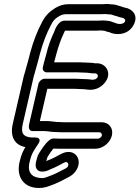

<svg xmlns="http://www.w3.org/2000/svg" viewBox="-20 -699 696 958"><path d="M273.8 -90C253 -90 238 -95 211.9 -95H178.9L216.1 -256H348.1C361.7 -256 381.3 -254 397.6 -254C404.8 -254 416.6 -251 432 -251C448.6 -251 471.5 -256.5 491.6 -274.4C548.3 -325.3 511.6 -388.8 456.1 -383C452 -383.3 441.2 -386 427.1 -386C414.7 -386 396.6 -388 378.6 -388H250.1C254.1 -401.3 258 -415.8 261.4 -430.4C271.2 -466 282.1 -498.8 296.2 -528.2C299.5 -535.2 301.3 -540 304.2 -546H461.1C469 -546 475.2 -546.2 481.9 -547H485.9L502.1 -545.2C506.3 -544.7 511.7 -540.3 525.8 -538.2C554.2 -523.3 616 -521 645 -571.6C675.2 -624.3 637 -655.9 604.1 -660.7C595 -662.1 587.1 -666.9 579.2 -668.5C566.3 -671.2 556.4 -677 542.3 -677C539 -677 534.5 -677.3 530.9 -677.8C513.1 -680.6 501.5 -678 491.5 -678H319.5C297.7 -678 275.5 -671.2 254.3 -658.2C226.8 -641 206.4 -620.9 190 -589.1C165.7 -543.9 145.8 -491.7 130.3 -434.5C122.8 -401.8 112.8 -370.2 103.5 -335.5L102.8 -332.7C102.6 -332.3 100.1 -325.2 99.3 -322L43.7 -81C29.5 -19.4 51.3 24.6 106.5 34.9C96.4 52 86.4 72.5 79.9 100.2C58.9 173.4 89.9 228.2 154.9 237.8C184.9 241.2 204 237.5 228.6 228.2C260.8 216.9 283.3 205.5 313.1 189.4L327 182.3C344.7 172.4 357.7 158.3 365.7 141.4C391.1 87.7 345.7 36.3 283.8 69.7L270.3 76.7C254.5 85.4 252.3 86.8 239.8 92.5L223.5 99.3C219.2 101.2 219.8 101.3 210.8 104.6C210.9 104.2 211.1 103.5 211.2 103C212.6 97.1 215.8 86.9 217.4 83.4C226.9 68.9 237.1 53 246.7 42.4C254 42.7 263.2 43 271.1 43H457.1C492.7 43 529.9 13.2 538.3 -23C546.7 -59.2 523.3 -89 487.5 -89H301.5C292.2 -89 283.1 -90 273.8 -90ZM472.6 -596H302.6C266.9 -596 251.6 -542.5 250.3 -539.8C234.3 -506.6 220.3 -469.2 211.5 -431C207.8 -415.1 202 -398.6 198.2 -382L193.8 -363C190.3 -347.9 202.3 -338 213 -338H367C381.2 -338 399 -336 415.6 -336C421.9 -336 431.2 -333 445.9 -333C447 -333 448.6 -333.1 449.5 -333.2C463.8 -335.2 476.7 -320.9 461.8 -307.6C457 -303.2 456 -303 441.9 -301C434.1 -301.4 423.5 -304 409.2 -304C396.9 -304 377 -306 359.6 -306H202.6C187.5 -306 174.4 -291.7 171.9 -281L125.7 -81C121 -60.8 125.5 -45 143.4 -45H200.4C217.2 -45 235 -40.2 261.3 -40C271.2 -39.3 280.3 -39 290 -39H476C483.6 -39 490.1 -30.7 488.3 -23C486.5 -15.3 476.3 -7 468.6 -7H282.6C272.7 -7 262.5 -8 251.8 -8H246.8C240.1 -8 232.3 -4.6 227.5 -0.7C202.8 19.4 187.7 45.9 175 65.2C167.7 76.2 163.9 91.9 161.6 101.3C149.8 139.5 167.4 157 187.8 157H195.8C209.2 157 226 148.6 235.3 144.2L251.1 137.5C265.1 131.2 273.2 126.7 286.5 119.4L300.1 112.3C321 100.6 329.3 128.8 310.6 139.7L297.3 146.6C268.7 162 250 171.4 220.8 181.8C197.6 190.5 197.8 191 172.7 188.2C133.4 182.1 114.2 153.9 129.3 102.6C129.4 102.1 129.6 101.4 129.7 101C136.3 72.5 145.7 57.4 159.8 35.7L168.9 21.8C168.9 21.8 196.6 -13 154 -13H136.9C95.5 -16.6 82.9 -34.2 93.7 -81L149.3 -322C149.9 -324.4 151.7 -327.8 152.2 -330L153.2 -334.5C162 -366.9 172.4 -400.6 180.1 -433.5C194.7 -487.3 212.8 -534.3 234.7 -574.9C247.3 -599.4 253.4 -604.6 274.3 -617.7C285.7 -624.8 296.5 -628 308 -628H480C498.2 -628 501.5 -630 512.6 -628.2C518.8 -627.4 526.1 -627 529.7 -627C536.4 -626.3 541.1 -625 546.6 -622.7C550.2 -621.1 554.7 -619.8 560 -619C565.8 -617.7 578.5 -611.8 586.6 -611.1C622.7 -604.8 601 -567.5 558.2 -583.1C554.2 -585.2 549.4 -586.9 544.9 -587.8C542.2 -588.7 530 -594.5 518 -595L501.6 -596.8C500.7 -596.9 499.5 -597 498.8 -597H491.8C485.8 -597 482.6 -596 472.6 -596Z"/></svg>

Font: HoneyBee
Style: StrIt
Weight: 700
Foundry: Cannot Into Space Fonts
Version: Version 0.89